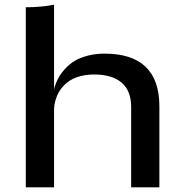

<svg xmlns="http://www.w3.org/2000/svg" viewBox="-20 -797 788 817"><path d="M210 -776.9V-415Q210.4 -418.5 211.7 -423.8Q212.9 -429.2 219.2 -445.3Q225.6 -461.4 234.6 -475.8Q243.7 -490.2 260.7 -508.1Q277.8 -525.9 299.1 -538.6Q320.3 -551.3 353.3 -560.1Q386.2 -568.8 424.8 -568.8Q658.2 -568.8 658.2 -344.2V0H538.1V-341.8Q538.1 -410.6 497.6 -445.3Q457 -480 380.9 -480Q349.6 -480 324 -473.4Q298.3 -466.8 281 -456.3Q263.7 -445.8 250.2 -431.6Q236.8 -417.5 229.5 -403.6Q222.2 -389.6 217.5 -374.8Q212.9 -359.9 211.4 -349.4Q210 -338.9 210 -330.1V0H89.8V-766.1Q121.1 -766.1 151.1 -768.8Q181.2 -771.5 195.3 -774.4Z"/></svg>

Font: Sporting Grotesque
Style: Regular
Weight: 400
Designer: Lucas LE BIHAN
Foundry: Lucas LE BIHAN
Version: Version 2.001;PS 2.1;hotconv 1.0.88;makeotf.lib2.5.647800